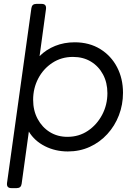

<svg xmlns="http://www.w3.org/2000/svg" viewBox="-20 -765 706 985"><path d="M38 200Q13 200 16 174L141 -723Q144 -745 166 -745H194Q219 -745 216 -719L183 -477Q217 -511 263 -529.5Q309 -548 363 -548Q438 -548 494 -513.5Q550 -479 580.5 -420.5Q611 -362 611 -289Q611 -228 590 -173.5Q569 -119 530.5 -77Q492 -35 440.5 -11.5Q389 12 328 12Q264 12 210.5 -15Q157 -42 128 -90L91 178Q88 200 66 200ZM326 -63Q385 -63 431 -94Q477 -125 504 -176Q531 -227 531 -287Q531 -341 508.5 -383Q486 -425 446.5 -449Q407 -473 354 -473Q295 -473 248.5 -442.5Q202 -412 176 -362Q150 -312 150 -253Q150 -198 173 -155Q196 -112 235.5 -87.5Q275 -63 326 -63Z"/></svg>

Font: Pitagon Sans Text
Style: Italic
Weight: 400
Italic angle: -8°
Designer: Travis Tran
Foundry: Pitagon
Version: Version 1.001; ttfautohint (v1.8.4.7-5d5b);gftools[0.9.26]